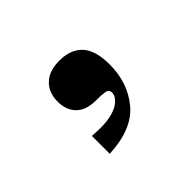

<svg xmlns="http://www.w3.org/2000/svg" viewBox="-62 -197 380 380"><g transform="rotate(-45 128.0 -7.5)"><path d="M66 43Q70 43 76 43.5Q82 44 89 44Q110 44 124.5 39.5Q139 35 147 27Q155 19 155 11Q155 2 146 0.5Q137 -1 121 -1Q94 -1 80 -15Q66 -29 66 -53Q66 -78 81.5 -93Q97 -108 126 -108Q157 -108 174 -90Q191 -72 191 -32Q191 19 161.5 54.5Q132 90 66 93Z"/></g></svg>

Font: Ojuju Medium
Style: Regular
Weight: 500
Designer: Chisaokwu Joboson, Mirko Velimirovic
Foundry: Udi Foundry
Version: Version 1.000